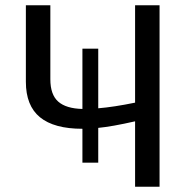

<svg xmlns="http://www.w3.org/2000/svg" viewBox="-20 -708 707 728"><path d="M292.5 -219.7Q185.1 -219.7 131.6 -263.4Q78.1 -307.1 78.1 -397.9V-688H170.9V-407.7Q170.9 -349.1 200.7 -322.8Q230.5 -296.4 292.5 -294.9V-523.4H352.5V-297.4Q411.1 -302.2 492.2 -318.8V-688H585V0H492.2V-248Q404.3 -228 352.5 -223.1V-91.3H292.5Z"/></svg>

Font: Arial
Style: Regular
Weight: 400
Designer: Steve Matteson
Foundry: Ascender Corporation
Version: Version 2.00.3